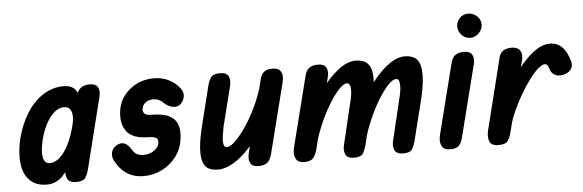

<svg xmlns="http://www.w3.org/2000/svg" viewBox="-43 -717 2566 845"><g transform="rotate(-5 1240.5 -294.0)"><path d="M134 0Q87 0 59.5 -26.5Q32 -53 26 -100.5Q20 -148 34 -210Q51 -276 82 -324.5Q113 -373 155 -399Q197 -425 243 -425Q283 -425 299 -400Q315 -375 313 -331Q311 -287 295 -229Q276 -161 254 -109.5Q232 -58 203 -29Q174 0 134 0ZM155 -93Q178 -93 199.5 -112.5Q221 -132 238.5 -167Q256 -202 268 -249Q278 -288 270 -310.5Q262 -333 238 -333Q216 -333 195.5 -316Q175 -299 158.5 -268Q142 -237 132 -197Q120 -147 126 -120Q132 -93 155 -93ZM263 0Q234 0 224.5 -18Q215 -36 222 -65L301 -381Q312 -423 359 -423Q385 -423 394.5 -408.5Q404 -394 398 -366L319 -50Q313 -27 303 -13.5Q293 0 263 0Z M561 0Q484 0 443 -68Q427 -92 431 -113.5Q435 -135 455 -146Q473 -156 489 -150.5Q505 -145 522 -117Q536 -93 569 -93Q596 -93 616.5 -107.5Q637 -122 638 -140Q641 -158 628.5 -163.5Q616 -169 597 -169Q527 -169 500.5 -205Q474 -241 484 -301Q494 -355 538.5 -390Q583 -425 643 -425Q703 -425 745 -384Q768 -362 768 -341Q768 -320 751 -302Q736 -289 716 -292.5Q696 -296 676 -314Q668 -323 657 -328Q646 -333 632 -333Q612 -333 598.5 -323Q585 -313 582 -296Q580 -284 587.5 -275Q595 -266 617 -266Q670 -266 697.5 -251.5Q725 -237 733.5 -211Q742 -185 737 -150Q732 -107 707 -73Q682 -39 644 -19.5Q606 0 561 0Z M890 0Q869 0 851.5 -7.5Q834 -15 825.5 -36.5Q817 -58 819 -98Q821 -138 838 -205L880 -374Q886 -397 896.5 -409.5Q907 -422 935 -422Q964 -422 972.5 -404.5Q981 -387 974 -360L931 -189Q927 -168 923.5 -146.5Q920 -125 923 -110Q926 -95 937 -95Q949 -95 966 -109Q983 -123 1002.5 -148Q1022 -173 1040.5 -204Q1059 -235 1074.5 -269Q1090 -303 1100 -335L1093 -168Q1066 -121 1031 -82.5Q996 -44 959.5 -22Q923 0 890 0ZM1067 0Q1042 0 1033 -16.5Q1024 -33 1031 -62L1110 -374Q1115 -397 1127 -409.5Q1139 -422 1167 -422Q1194 -422 1204 -404.5Q1214 -387 1206 -357L1128 -48Q1121 -22 1108 -11Q1095 0 1067 0Z M1491 0Q1461 0 1453 -18.5Q1445 -37 1452 -63L1493 -235Q1499 -256 1502 -277.5Q1505 -299 1502 -314Q1499 -329 1487 -329Q1476 -329 1460 -314.5Q1444 -300 1426.5 -275.5Q1409 -251 1392 -219.5Q1375 -188 1360.5 -153.5Q1346 -119 1336 -86L1343 -255Q1371 -303 1403 -341Q1435 -379 1468.5 -402Q1502 -425 1534 -425Q1556 -425 1573 -417Q1590 -409 1599 -388Q1608 -367 1606 -326Q1604 -285 1587 -218L1545 -50Q1539 -28 1530 -14Q1521 0 1491 0ZM1271 0Q1243 0 1233.5 -19Q1224 -38 1231 -67L1309 -376Q1315 -402 1329.5 -412Q1344 -422 1369 -422Q1394 -422 1403.5 -406Q1413 -390 1406 -362L1328 -50Q1322 -28 1311 -14Q1300 0 1271 0ZM1708 0Q1678 0 1670 -18.5Q1662 -37 1669 -63L1710 -235Q1716 -256 1719 -277.5Q1722 -299 1719 -314Q1716 -329 1705 -329Q1693 -329 1677 -314.5Q1661 -300 1643.5 -275.5Q1626 -251 1609 -219.5Q1592 -188 1577.5 -153.5Q1563 -119 1553 -86L1560 -255Q1588 -303 1620 -341Q1652 -379 1685.5 -402Q1719 -425 1751 -425Q1773 -425 1790 -417Q1807 -409 1815.5 -388Q1824 -367 1822.5 -326Q1821 -285 1804 -218L1762 -50Q1756 -28 1747 -14Q1738 0 1708 0Z M1916 0Q1887 0 1878 -19Q1869 -38 1876 -67L1954 -376Q1960 -402 1974.5 -412Q1989 -422 2014 -422Q2039 -422 2048.5 -406Q2058 -390 2051 -362L1972 -50Q1967 -28 1956 -14Q1945 0 1916 0ZM2046 -481Q2024 -481 2008.5 -498Q1993 -515 1993 -535Q1993 -555 2007.5 -571.5Q2022 -588 2046 -588Q2067 -588 2084 -573Q2101 -558 2101 -535Q2101 -515 2085 -498Q2069 -481 2046 -481Z M2129 0Q2098 0 2090 -19Q2082 -38 2088 -66L2166 -379Q2171 -403 2186 -412.5Q2201 -422 2224 -422Q2249 -422 2260 -406Q2271 -390 2265 -365L2186 -52Q2180 -28 2170 -14Q2160 0 2129 0ZM2191 -75 2208 -260Q2236 -309 2267 -345.5Q2298 -382 2329.5 -403.5Q2361 -425 2392 -425Q2457 -425 2480 -337Q2484 -319 2474.5 -304.5Q2465 -290 2442 -284Q2418 -278 2401.5 -287.5Q2385 -297 2380 -318Q2375 -337 2363 -337Q2351 -337 2332.5 -321Q2314 -305 2293.5 -277.5Q2273 -250 2253 -216Q2233 -182 2216.5 -145.5Q2200 -109 2191 -75Z"/></g></svg>

Font: Edu TAS Beginner SemiBold
Style: Regular
Weight: 600
Version: Version 1.003